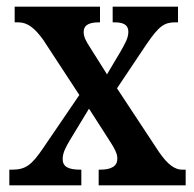

<svg xmlns="http://www.w3.org/2000/svg" viewBox="-20 -556 583 576"><path d="M8 0H224V-47H221C183 -47 168 -57 168 -79C168 -99 179 -117 190 -136L247 -230L299 -149C326 -108 332 -95 332 -80C332 -58 315 -47 280 -47H276V0H537V-47H526C505 -47 483 -62 457 -100L331 -291L420 -424C457 -478 473 -489 506 -489H514V-536H318V-489H322C347 -489 365 -484 365 -460C365 -442 355 -425 342 -402L301 -333L250 -414C237 -434 231 -446 231 -460C231 -476 240 -489 277 -489H280V-536H24V-489H35C63 -489 85 -471 110 -436L218 -271L109 -111C75 -61 57 -47 16 -47H8Z"/></svg>

Font: Noto Serif Devanagari Condensed SemiBold
Style: Regular
Weight: 600
Width: 3
Designer: Universal Thirst, Indian Type Foundry and the Monotype Design Team
Foundry: Monotype Imaging Inc.
Version: Version 2.004